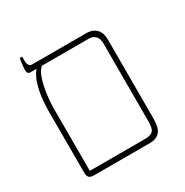

<svg xmlns="http://www.w3.org/2000/svg" viewBox="-152 -771 863 895"><g transform="rotate(-30 280.0 -323.5)"><path d="M103 0Q81 0 74 -8.5Q67 -17 67 -34V-369Q67 -397 71 -433.5Q75 -470 86 -505.5Q97 -541 116 -563V-571H146V-564Q127 -549 116 -514Q105 -479 99.5 -439Q94 -399 94 -369V-28H389Q412 -28 424 -33.5Q436 -39 441 -52Q446 -65 446 -86V-509Q446 -538 432.5 -551Q419 -564 399 -564H86Q75 -564 71 -569.5Q67 -575 67 -585Q67 -591 68 -601.5Q69 -612 70.5 -624Q72 -636 74 -647H87V-627Q87 -609 92.5 -600.5Q98 -592 109 -592H400Q424 -592 440 -583Q456 -574 464.5 -557.5Q473 -541 473 -516V-92Q473 -40 454.5 -20Q436 0 403 0Z"/></g></svg>

Font: Noto Serif Hebrew Thin
Style: Regular
Weight: 250
Version: Version 2.003